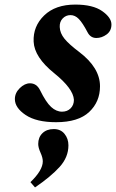

<svg xmlns="http://www.w3.org/2000/svg" viewBox="-20 -522 507 839"><path d="M45 -89Q45 -116 66.5 -137Q88 -158 111 -158Q140 -158 155 -128Q181 -75 203.5 -54.5Q226 -34 251 -34Q274 -34 288.5 -48.5Q303 -63 303 -86Q300 -135 217 -202Q130 -272 127 -340Q124 -407 173 -454.5Q222 -502 309 -502Q386 -502 426.5 -473.5Q467 -445 467 -415Q467 -387 446 -371.5Q425 -356 401 -356Q375 -356 362 -382Q341 -422 324.5 -439Q308 -456 288 -456Q268 -456 254 -441.5Q240 -427 241 -404Q242 -377 262 -352.5Q282 -328 326 -295Q417 -226 417 -145Q417 -77 369.5 -32.5Q322 12 225 12Q139 12 92 -19.5Q45 -51 45 -89ZM113 274Q167 222 167 183Q167 167 157 145Q147 123 147 107Q147 78 165.5 60Q184 42 215 42Q245 42 262 63Q279 84 279 113Q279 165 240.5 207.5Q202 250 133 297Z"/></svg>

Font: Heuristica
Style: Bold Italic
Weight: 700
Italic angle: -13°
Version: Version 1.0.2